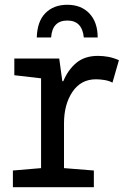

<svg xmlns="http://www.w3.org/2000/svg" viewBox="-20 -784 540 804"><path d="M34 0V-70L152 -80V-456L40 -469V-539H228L241 -444H245Q265 -492 300 -521Q335 -550 390 -550Q412 -550 433.5 -546Q455 -542 478 -532L451 -438Q436 -446 417 -449Q398 -452 382 -452Q319 -452 283.5 -399.5Q248 -347 248 -267V-80L373 -70V0ZM262 -764Q320 -764 354.5 -727.5Q389 -691 389 -627H331Q324 -698 262 -698Q199 -698 194 -627H134Q136 -695 170.5 -729.5Q205 -764 262 -764Z"/></svg>

Font: Noto Sans Mono ExtraCondensed Medium
Style: Regular
Weight: 500
Width: 2
Designer: Monotype Design Team
Foundry: Monotype Imaging Inc.
Version: Version 2.014